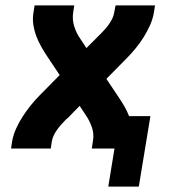

<svg xmlns="http://www.w3.org/2000/svg" viewBox="-20 -550 640 711"><path d="M494 141H381L404 0H320L324 -27Q329 -53 320.5 -78Q312 -103 298 -123L275 -158L232 -114Q231 -113 230 -112Q229 -111 227 -110Q226 -109 225 -108Q224 -107 223 -106Q223 -106 223 -106Q223 -106 223 -106Q223 -106 223 -106Q223 -106 223 -106L222 -105Q214 -97 206 -88Q198 -79 191 -69Q184 -59 179 -48.5Q174 -38 172 -27L168 0H21L25 -27Q29 -50 39.5 -73.5Q50 -97 64 -118.5Q78 -140 94 -160Q110 -180 128 -198L201 -272L155 -341Q143 -359 132.5 -377.5Q122 -396 114.5 -416Q107 -436 103.5 -458.5Q100 -481 104 -504L108 -530H255L251 -504Q247 -477 255 -452Q263 -427 277 -407L300 -372L344 -416Q345 -417 346 -418Q347 -419 348 -420Q349 -421 350 -422Q351 -423 352 -424Q352 -424 352 -424Q352 -424 352 -424Q352 -424 352 -424Q352 -424 352 -424L353 -425Q361 -433 369 -442Q377 -451 384 -461Q391 -471 396 -481.5Q401 -492 403 -504L408 -530H554L550 -504Q546 -480 535.5 -456.5Q525 -433 511.5 -411.5Q498 -390 481.5 -370Q465 -350 447 -332L374 -258L420 -189Q431 -173 441 -155.5Q451 -138 458 -120H537Z"/></svg>

Font: Iosevka Curly Heavy Extended
Style: Italic
Weight: 900
Width: 7
Italic angle: -9°
Monospace: yes
Designer: Belleve Invis
Foundry: Belleve Invis
Version: Version 11.1.0; ttfautohint (v1.8.3)